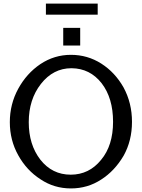

<svg xmlns="http://www.w3.org/2000/svg" viewBox="-20 -1035 793 1075"><path d="M527 -1015H237V-953H527ZM334 -879V-780H429V-879ZM207 -31Q283 20 377 20Q471 20 547 -30Q622 -78 672 -163Q719 -247 719 -353Q719 -458 672 -545Q624 -630 547 -679Q470 -728 377 -728Q284 -728 206 -676Q129 -624 82 -538Q35 -452 35 -351Q35 -250 82 -166Q129 -81 207 -31ZM381 -653Q484 -652 549 -569Q613 -486 613 -353Q613 -220 546 -140Q479 -57 376 -57Q272 -57 206 -141Q141 -225 141 -351Q141 -478 209 -565Q278 -653 380 -653Z"/></svg>

Font: Sawarabi Gothic
Style: Regular
Weight: 400
Designer: mshio (mshio@users.sourceforge.jp)
Version: Version 20141215